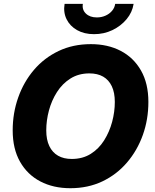

<svg xmlns="http://www.w3.org/2000/svg" viewBox="-20 -967 805 997"><path d="M345.2 10.3Q256.8 10.3 189.5 -24.9Q122.1 -60.1 84 -127.2Q45.9 -194.3 45.9 -290Q45.9 -379.9 74.5 -460.7Q103 -541.5 156.2 -604Q209.5 -666.5 284.2 -702.1Q358.9 -737.8 451.7 -737.8Q539.6 -737.8 606.7 -702.9Q673.8 -668 712.2 -600.8Q750.5 -533.7 750.5 -437.5Q750.5 -346.7 721.7 -266.1Q692.9 -185.5 639.4 -123Q585.9 -60.5 511.5 -25.1Q437 10.3 345.2 10.3ZM352.5 -141.6Q409.2 -141.6 451.2 -168Q493.2 -194.3 520.8 -238.3Q548.3 -282.2 562.3 -334.2Q576.2 -386.2 576.2 -437.5Q576.2 -486.3 560.5 -519.3Q544.9 -552.2 515.6 -569.1Q486.3 -585.9 444.3 -585.9Q388.2 -585.9 345.9 -559.3Q303.7 -532.7 275.9 -489Q248 -445.3 234.1 -393.3Q220.2 -341.3 220.2 -290Q220.2 -241.7 236.1 -208.5Q252 -175.3 281.5 -158.4Q311 -141.6 352.5 -141.6ZM468.3 -789.6Q417.5 -789.6 380.4 -810.5Q343.3 -831.5 325.7 -867.2Q308.1 -902.8 315.4 -946.8H410.2Q405.3 -916.5 426 -896.5Q446.8 -876.5 482.9 -876.5Q506.8 -876.5 527.3 -885.5Q547.9 -894.5 561.5 -910.4Q575.2 -926.3 578.1 -946.8H673.8Q667 -902.8 637.2 -867.2Q607.4 -831.5 563.5 -810.5Q519.5 -789.6 468.3 -789.6Z"/></svg>

Font: Inter 20pt ExtraBold
Style: Italic
Weight: 800
Italic angle: -9.3988°
Version: Version 4.001;git-66647c0bb